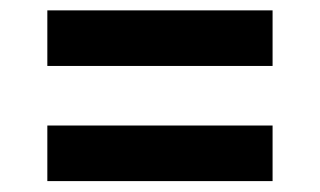

<svg xmlns="http://www.w3.org/2000/svg" viewBox="-20 -560 602 361"><path d="M69 -436V-540.5H492.5V-436ZM69 -219.5V-324H492.5V-219.5Z"/></svg>

Font: Encode Sans SmExp SmBold
Style: Regular
Weight: 600
Width: 6
Designer: Multiple Designers
Foundry: Impallari Type
Version: Version 3.002; ttfautohint (v1.8.3) -l 8 -r 50 -G 200 -x 14 